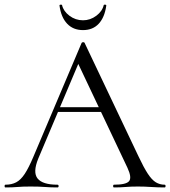

<svg xmlns="http://www.w3.org/2000/svg" viewBox="-23 -822 746 842"><path d="M213 -331 228 -352H434L441 -331ZM699 -12Q703 -12 703 -6Q703 0 699 0Q670 0 640 -2Q610 -4 582 -4Q551 -4 528 -2Q505 0 477 0Q473 0 473 -6Q473 -12 477 -12Q530 -12 543 -27.5Q556 -43 536 -86L314 -555L339 -586L145 -127Q120 -66 142 -39Q164 -12 229 -12Q234 -12 234 -6Q234 0 229 0Q199 0 174 -2Q149 -4 111 -4Q75 -4 53.5 -2Q32 0 1 0Q-3 0 -3 -6Q-3 -12 1 -12Q28 -12 48 -22.5Q68 -33 85.5 -59.5Q103 -86 124 -136L335 -634Q337 -637 342 -637Q347 -637 348 -634L584 -137Q607 -88 625 -60.5Q643 -33 660.5 -22.5Q678 -12 699 -12ZM341 -690Q298 -690 271.5 -718Q245 -746 238 -797Q237 -801 242.5 -801.5Q248 -802 249 -800Q255 -773 281.5 -753Q308 -733 341 -733Q373 -733 399.5 -753Q426 -773 432 -800Q433 -802 438.5 -801.5Q444 -801 443 -797Q436 -746 410 -718Q384 -690 341 -690Z"/></svg>

Font: Cormorant Light
Style: Regular
Weight: 400
Version: Version 4.000